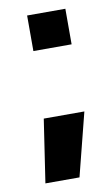

<svg xmlns="http://www.w3.org/2000/svg" viewBox="-70 -479 371 638"><g transform="rotate(-10 115.5 -160.0)"><path d="M68 -440H197V-320H68ZM63 -93H200L146 120H31Z"/></g></svg>

Font: Kanit SemiBold
Style: Regular
Weight: 600
Designer: Katatrad Team
Foundry: CadsonDemak
Version: Version 1.030